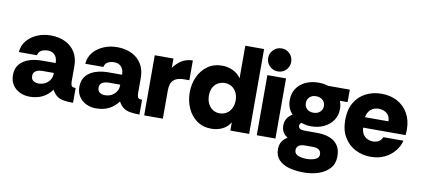

<svg xmlns="http://www.w3.org/2000/svg" viewBox="-82 -1029 3425 1560"><g transform="rotate(10 1630.5 -249.0)"><path d="M180 12Q137 12 100 -5.5Q63 -23 40.5 -56.5Q18 -90 18 -138Q18 -193 47 -227.5Q76 -262 124.5 -278Q173 -294 231 -294H343Q343 -320 334 -340Q325 -360 307 -371.5Q289 -383 262 -383Q234 -383 211 -371Q188 -359 182 -330H33Q37 -385 70 -424.5Q103 -464 154.5 -486Q206 -508 265 -508Q334 -508 386.5 -482.5Q439 -457 468 -409.5Q497 -362 497 -295V-168Q497 -146 503.5 -134Q510 -122 538 -122V0Q490 0 458 -6Q426 -12 404 -28.5Q382 -45 364 -77Q331 -33 286 -10.5Q241 12 180 12ZM234 -106Q263 -106 287.5 -118.5Q312 -131 327 -154Q342 -177 342 -206V-212H247Q227 -212 210 -206.5Q193 -201 183 -189.5Q173 -178 173 -158Q173 -129 192 -117.5Q211 -106 234 -106Z M728 12Q685 12 648 -5.5Q611 -23 588.5 -56.5Q566 -90 566 -138Q566 -193 595 -227.5Q624 -262 672.5 -278Q721 -294 779 -294H891Q891 -320 882 -340Q873 -360 855 -371.5Q837 -383 810 -383Q782 -383 759 -371Q736 -359 730 -330H581Q585 -385 618 -424.5Q651 -464 702.5 -486Q754 -508 813 -508Q882 -508 934.5 -482.5Q987 -457 1016 -409.5Q1045 -362 1045 -295V-168Q1045 -146 1051.5 -134Q1058 -122 1086 -122V0Q1038 0 1006 -6Q974 -12 952 -28.5Q930 -45 912 -77Q879 -33 834 -10.5Q789 12 728 12ZM782 -106Q811 -106 835.5 -118.5Q860 -131 875 -154Q890 -177 890 -206V-212H795Q775 -212 758 -206.5Q741 -201 731 -189.5Q721 -178 721 -158Q721 -129 740 -117.5Q759 -106 782 -106Z M1125 0V-496H1279V-419Q1305 -457 1345 -482.5Q1385 -508 1437 -508V-345H1394Q1336 -345 1307.5 -319Q1279 -293 1279 -233V0Z M1680 12Q1610 12 1560 -24Q1510 -60 1483.5 -119.5Q1457 -179 1457 -249Q1457 -319 1484 -378Q1511 -437 1561 -472.5Q1611 -508 1680 -508Q1727 -508 1769 -488.5Q1811 -469 1836 -431V-700H1991V0H1836V-68Q1811 -27 1770 -7.5Q1729 12 1680 12ZM1725 -123Q1756 -123 1781 -138Q1806 -153 1821 -181.5Q1836 -210 1836 -248Q1836 -285 1822 -313Q1808 -341 1783 -357Q1758 -373 1725 -373Q1700 -373 1674.5 -361Q1649 -349 1632 -321.5Q1615 -294 1615 -249Q1615 -214 1628.5 -185.5Q1642 -157 1666.5 -140Q1691 -123 1725 -123Z M2131 -540Q2092 -540 2064 -568Q2036 -596 2036 -635Q2036 -674 2064 -702Q2092 -730 2131 -730Q2172 -730 2199 -702Q2226 -674 2226 -635Q2226 -596 2199 -568Q2172 -540 2131 -540ZM2054 0V-496H2208V0Z M2482 232Q2414 232 2360 217Q2306 202 2274.5 168.5Q2243 135 2243 81Q2243 46 2258 20.5Q2273 -5 2304 -24Q2278 -39 2265 -62Q2252 -85 2252 -115Q2252 -181 2312 -215Q2290 -238 2279 -266.5Q2268 -295 2268 -328Q2268 -383 2294.5 -423.5Q2321 -464 2368 -486Q2415 -508 2475 -508Q2520 -508 2556 -496H2734V-393H2671Q2676 -379 2679.5 -362.5Q2683 -346 2683 -328Q2683 -274 2655.5 -233.5Q2628 -193 2581 -170.5Q2534 -148 2475 -148Q2453 -148 2433.5 -151.5Q2414 -155 2396 -162Q2379 -154 2379 -136Q2379 -104 2431 -104H2533Q2593 -104 2637 -87Q2681 -70 2705 -35Q2729 0 2729 56Q2729 116 2694.5 155Q2660 194 2603.5 213Q2547 232 2482 232ZM2486 119Q2527 119 2557 106Q2587 93 2587 65Q2587 14 2517 14H2455Q2421 14 2403 26.5Q2385 39 2385 65Q2385 85 2399 97Q2413 109 2436 114Q2459 119 2486 119ZM2475 -260Q2508 -260 2529 -279Q2550 -298 2550 -328Q2550 -357 2529 -376.5Q2508 -396 2475 -396Q2441 -396 2421 -376.5Q2401 -357 2401 -328Q2401 -298 2421 -279Q2441 -260 2475 -260Z M2995 12Q2926 12 2868 -17.5Q2810 -47 2775 -105Q2740 -163 2740 -248Q2740 -333 2774 -391Q2808 -449 2866 -478.5Q2924 -508 2995 -508Q3069 -508 3125.5 -477.5Q3182 -447 3214.5 -390.5Q3247 -334 3247 -256Q3247 -246 3246.5 -234.5Q3246 -223 3244 -211H2894Q2897 -175 2911.5 -154Q2926 -133 2947.5 -123.5Q2969 -114 2990 -114Q3019 -114 3039 -126Q3059 -138 3070 -163H3235Q3224 -116 3191 -76Q3158 -36 3108.5 -12Q3059 12 2995 12ZM2894 -297H3088Q3088 -338 3061 -361Q3034 -384 2993 -384Q2953 -384 2927 -360.5Q2901 -337 2894 -297Z"/></g></svg>

Font: Rethink Sans ExtraBold
Style: Regular
Weight: 800
Designer: The Rethink Sans project authors (Hans Thiessen). DM Sans designed by Colophon Foundry.
Foundry: Rethink Communications LLC
Version: Version 1.001